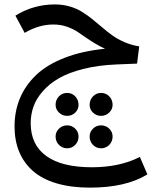

<svg xmlns="http://www.w3.org/2000/svg" viewBox="-20 -484 688 870"><path d="M613.8 227.1 647.9 306.2Q550.3 366.2 387.2 366.2Q300.8 366.2 235.1 346.4Q169.4 326.7 128.2 289.8Q86.9 252.9 66.4 202.4Q45.9 151.9 45.9 88.9Q45.9 19.5 70.6 -39.3Q95.2 -98.1 144.5 -144.8Q193.8 -191.4 273.2 -222.2Q352.5 -252.9 456.1 -263.2Q424.8 -277.3 391.4 -299.1Q357.9 -320.8 337.4 -335.7Q316.9 -350.6 286.6 -361.8Q256.3 -373 222.2 -373Q155.8 -373 91.8 -335L49.8 -413.1Q131.3 -463.9 229 -463.9Q264.6 -463.9 295.7 -454.8Q326.7 -445.8 350.8 -430.9Q375 -416 397.5 -397.9Q419.9 -379.9 442.6 -360.4Q465.3 -340.8 489 -323.7Q512.7 -306.6 544.2 -293Q575.7 -279.3 610.8 -273.9L601.1 -195.8L506.8 -191.9Q424.3 -188.5 357.7 -171.6Q291 -154.8 247.3 -129.6Q203.6 -104.5 174.1 -70.8Q144.5 -37.1 131.8 -1.2Q119.1 34.7 119.1 74.2Q119.1 171.9 189.7 222.9Q260.3 273.9 396 273.9Q522.5 273.9 613.8 227.1ZM284.2 -63Q305.7 -63 320.8 -47.4Q335.9 -31.7 335.9 -8.8Q335.9 11.7 320.8 26.4Q305.7 41 284.2 41Q262.7 41 247.3 26.1Q231.9 11.2 231.9 -8.8Q231.9 -31.7 247.1 -47.4Q262.2 -63 284.2 -63ZM438 -63Q460 -63 475.1 -47.4Q490.2 -31.7 490.2 -8.8Q490.2 11.2 474.9 26.1Q459.5 41 438 41Q416.5 41 401.4 26.4Q386.2 11.7 386.2 -8.8Q386.2 -31.7 401.4 -47.4Q416.5 -63 438 -63ZM335.9 134.8Q335.9 157.2 320.8 172.6Q305.7 188 284.2 188Q262.7 188 247.3 172.6Q231.9 157.2 231.9 134.8Q231.9 113.8 247.3 98.9Q262.7 84 284.2 84Q305.7 84 320.8 98.9Q335.9 113.8 335.9 134.8ZM490.2 134.8Q490.2 157.2 474.9 172.6Q459.5 188 438 188Q416.5 188 401.4 172.6Q386.2 157.2 386.2 134.8Q386.2 113.8 401.4 98.9Q416.5 84 438 84Q459.5 84 474.9 98.9Q490.2 113.8 490.2 134.8Z"/></svg>

Font: FiraGO
Style: Regular
Weight: 400
Designer: bBox Type
Foundry: bBox Type GmbH
Version: Version 1.001;PS 001.001;hotconv 1.0.88;makeotf.lib2.5.64775